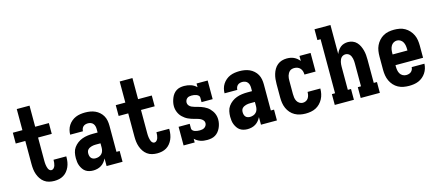

<svg xmlns="http://www.w3.org/2000/svg" viewBox="-52 -1264 4105 1802"><g transform="rotate(-15 2000.0 -363.5)"><path d="M305 8Q280 8 255 2Q230 -4 209.5 -19Q189 -34 175 -55Q161 -76 152.5 -100Q144 -124 141 -149Q138 -174 138 -199V-425H45V-530H138V-735H262V-530H395V-425H262V-199Q262 -189 262.5 -179Q263 -169 264.5 -159Q266 -149 268.5 -139Q271 -129 275 -120Q279 -111 287 -104Q295 -97 305 -97Q318 -97 327.5 -107.5Q337 -118 341 -130.5Q345 -143 346.5 -156Q348 -169 348 -182Q348 -183 348 -184Q348 -185 348 -186H472Q472 -184 472 -181.5Q472 -179 472 -176Q472 -153 468 -129.5Q464 -106 454.5 -84.5Q445 -63 430 -44.5Q415 -26 395 -14Q375 -2 352 3Q329 8 305 8Z M683 8Q664 8 645 3.5Q626 -1 610.5 -11.5Q595 -22 584 -38Q573 -54 566 -71.5Q559 -89 556.5 -108Q554 -127 554 -146Q554 -173 559.5 -199.5Q565 -226 580.5 -247.5Q596 -269 617.5 -285Q639 -301 664 -310Q689 -319 715.5 -322.5Q742 -326 769 -326H814V-359Q814 -373 810.5 -387Q807 -401 798 -412Q789 -423 775.5 -428Q762 -433 748 -433Q736 -433 723.5 -429.5Q711 -426 702 -417.5Q693 -409 688.5 -397Q684 -385 684 -373H560Q560 -396 566 -419Q572 -442 585 -462Q598 -482 616.5 -497.5Q635 -513 656.5 -522Q678 -531 701.5 -534.5Q725 -538 748 -538Q773 -538 797.5 -534Q822 -530 844.5 -520Q867 -510 886 -493Q905 -476 917 -454.5Q929 -433 933.5 -408.5Q938 -384 938 -359V-105H969V0H814V-74Q805 -56 792 -40Q779 -24 761.5 -13Q744 -2 723.5 3Q703 8 683 8ZM734 -97Q750 -97 766 -102.5Q782 -108 793.5 -120Q805 -132 809.5 -148Q814 -164 814 -180V-221H769Q758 -221 748 -220Q738 -219 727.5 -216Q717 -213 708 -208.5Q699 -204 691.5 -196.5Q684 -189 681 -179Q678 -169 678 -158Q678 -146 681 -134.5Q684 -123 691.5 -114Q699 -105 710.5 -101Q722 -97 734 -97Z M1305 8Q1280 8 1255 2Q1230 -4 1209.5 -19Q1189 -34 1175 -55Q1161 -76 1152.5 -100Q1144 -124 1141 -149Q1138 -174 1138 -199V-425H1045V-530H1138V-735H1262V-530H1395V-425H1262V-199Q1262 -189 1262.5 -179Q1263 -169 1264.5 -159Q1266 -149 1268.5 -139Q1271 -129 1275 -120Q1279 -111 1287 -104Q1295 -97 1305 -97Q1318 -97 1327.5 -107.5Q1337 -118 1341 -130.5Q1345 -143 1346.5 -156Q1348 -169 1348 -182Q1348 -183 1348 -184Q1348 -185 1348 -186H1472Q1472 -184 1472 -181.5Q1472 -179 1472 -176Q1472 -153 1468 -129.5Q1464 -106 1454.5 -84.5Q1445 -63 1430 -44.5Q1415 -26 1395 -14Q1375 -2 1352 3Q1329 8 1305 8Z M1791 8Q1774 8 1757.5 6Q1741 4 1725.5 -1.5Q1710 -7 1696 -15.5Q1682 -24 1670 -36V0H1562V-181H1670V-136Q1670 -124 1679.5 -115.5Q1689 -107 1700 -103.5Q1711 -100 1723 -98.5Q1735 -97 1747 -97Q1759 -97 1771 -99.5Q1783 -102 1793 -109Q1803 -116 1809 -127Q1815 -138 1815 -151Q1815 -166 1804.5 -178Q1794 -190 1780.5 -196.5Q1767 -203 1752 -207Q1737 -211 1722.5 -215Q1708 -219 1693.5 -224Q1679 -229 1665 -235.5Q1651 -242 1638.5 -251Q1626 -260 1615 -270.5Q1604 -281 1595.5 -293.5Q1587 -306 1581 -320.5Q1575 -335 1572 -350Q1569 -365 1569 -380Q1569 -400 1573.5 -419.5Q1578 -439 1585.5 -457.5Q1593 -476 1605 -492Q1617 -508 1634 -519Q1651 -530 1670.5 -534Q1690 -538 1710 -538Q1727 -538 1743 -535.5Q1759 -533 1774.5 -528Q1790 -523 1804 -514.5Q1818 -506 1830 -494V-530H1938V-349H1830V-394Q1830 -406 1820.5 -414Q1811 -422 1800 -426Q1789 -430 1777.5 -431.5Q1766 -433 1754 -433Q1742 -433 1731 -430.5Q1720 -428 1711 -420.5Q1702 -413 1697.5 -402Q1693 -391 1693 -380Q1693 -365 1703 -352.5Q1713 -340 1727 -333.5Q1741 -327 1755.5 -323Q1770 -319 1785 -315Q1800 -311 1814.5 -306Q1829 -301 1842.5 -294.5Q1856 -288 1869 -279.5Q1882 -271 1892.5 -260Q1903 -249 1912 -236.5Q1921 -224 1927 -210Q1933 -196 1936 -181Q1939 -166 1939 -150Q1939 -130 1934.5 -110Q1930 -90 1921.5 -71.5Q1913 -53 1900 -37Q1887 -21 1869.5 -10.5Q1852 0 1831.5 4Q1811 8 1791 8Z M2183 8Q2164 8 2145 3.5Q2126 -1 2110.5 -11.5Q2095 -22 2084 -38Q2073 -54 2066 -71.5Q2059 -89 2056.5 -108Q2054 -127 2054 -146Q2054 -173 2059.5 -199.5Q2065 -226 2080.5 -247.5Q2096 -269 2117.5 -285Q2139 -301 2164 -310Q2189 -319 2215.5 -322.5Q2242 -326 2269 -326H2314V-359Q2314 -373 2310.5 -387Q2307 -401 2298 -412Q2289 -423 2275.5 -428Q2262 -433 2248 -433Q2236 -433 2223.5 -429.5Q2211 -426 2202 -417.5Q2193 -409 2188.5 -397Q2184 -385 2184 -373H2060Q2060 -396 2066 -419Q2072 -442 2085 -462Q2098 -482 2116.5 -497.5Q2135 -513 2156.5 -522Q2178 -531 2201.5 -534.5Q2225 -538 2248 -538Q2273 -538 2297.5 -534Q2322 -530 2344.5 -520Q2367 -510 2386 -493Q2405 -476 2417 -454.5Q2429 -433 2433.5 -408.5Q2438 -384 2438 -359V-105H2469V0H2314V-74Q2305 -56 2292 -40Q2279 -24 2261.5 -13Q2244 -2 2223.5 3Q2203 8 2183 8ZM2234 -97Q2250 -97 2266 -102.5Q2282 -108 2293.5 -120Q2305 -132 2309.5 -148Q2314 -164 2314 -180V-221H2269Q2258 -221 2248 -220Q2238 -219 2227.5 -216Q2217 -213 2208 -208.5Q2199 -204 2191.5 -196.5Q2184 -189 2181 -179Q2178 -169 2178 -158Q2178 -146 2181 -134.5Q2184 -123 2191.5 -114Q2199 -105 2210.5 -101Q2222 -97 2234 -97Z M2747 8Q2720 8 2693.5 2.5Q2667 -3 2643.5 -16Q2620 -29 2602 -49.5Q2584 -70 2573 -95Q2562 -120 2558 -146.5Q2554 -173 2554 -200V-330Q2554 -354 2556.5 -378.5Q2559 -403 2566 -426.5Q2573 -450 2585.5 -471.5Q2598 -493 2617 -508.5Q2636 -524 2659.5 -531Q2683 -538 2708 -538Q2725 -538 2742.5 -535Q2760 -532 2776 -524.5Q2792 -517 2805.5 -506Q2819 -495 2830 -481V-530H2938V-349H2830Q2830 -365 2825.5 -381Q2821 -397 2810 -409.5Q2799 -422 2783.5 -427.5Q2768 -433 2752 -433Q2740 -433 2728 -429.5Q2716 -426 2707.5 -418Q2699 -410 2693 -399.5Q2687 -389 2683.5 -377.5Q2680 -366 2679 -354Q2678 -342 2678 -330V-200Q2678 -182 2680.5 -165Q2683 -148 2691 -132.5Q2699 -117 2714.5 -107Q2730 -97 2747 -97Q2763 -97 2777.5 -104Q2792 -111 2800.5 -124Q2809 -137 2812.5 -152.5Q2816 -168 2816 -183Q2816 -183 2816 -183.5Q2816 -184 2816 -184H2940Q2940 -184 2940 -183.5Q2940 -183 2940 -182Q2940 -157 2934.5 -131.5Q2929 -106 2917 -83.5Q2905 -61 2887 -42.5Q2869 -24 2846.5 -12.5Q2824 -1 2798.5 3.5Q2773 8 2747 8Z M3031 0V-105H3062V-630H3031V-735H3186V-453Q3193 -471 3204 -487Q3215 -503 3230 -515Q3245 -527 3264 -532.5Q3283 -538 3302 -538Q3325 -538 3347.5 -529.5Q3370 -521 3386 -504Q3402 -487 3412 -466Q3422 -445 3428 -422.5Q3434 -400 3436 -376.5Q3438 -353 3438 -330V-105H3469V0H3283V-105H3314V-330Q3314 -341 3313 -352.5Q3312 -364 3309.5 -375Q3307 -386 3302.5 -396.5Q3298 -407 3290.5 -415.5Q3283 -424 3272 -428.5Q3261 -433 3250 -433Q3239 -433 3228 -428.5Q3217 -424 3209.5 -415.5Q3202 -407 3197.5 -396.5Q3193 -386 3190.5 -375Q3188 -364 3187 -352.5Q3186 -341 3186 -330V-105H3217V0Z M3752 8Q3725 8 3698 3Q3671 -2 3647 -15Q3623 -28 3604.5 -48.5Q3586 -69 3574.5 -94Q3563 -119 3558.5 -146Q3554 -173 3554 -200V-330Q3554 -357 3558 -384Q3562 -411 3573.5 -435.5Q3585 -460 3603.5 -480.5Q3622 -501 3645.5 -514.5Q3669 -528 3696 -533Q3723 -538 3750 -538Q3777 -538 3804 -533Q3831 -528 3854.5 -514.5Q3878 -501 3896.5 -480.5Q3915 -460 3926.5 -435.5Q3938 -411 3942 -384Q3946 -357 3946 -330V-213H3678V-200Q3678 -182 3681 -164Q3684 -146 3693 -130.5Q3702 -115 3718 -106Q3734 -97 3752 -97Q3765 -97 3777.5 -100.5Q3790 -104 3799.5 -112Q3809 -120 3814.5 -131.5Q3820 -143 3820 -156H3944Q3943 -132 3936 -109.5Q3929 -87 3916 -67.5Q3903 -48 3884.5 -32.5Q3866 -17 3844.5 -8Q3823 1 3799.5 4.5Q3776 8 3752 8ZM3822 -317V-330Q3822 -348 3819 -365.5Q3816 -383 3807.5 -398.5Q3799 -414 3783.5 -423.5Q3768 -433 3750 -433Q3732 -433 3716.5 -423.5Q3701 -414 3692.5 -398.5Q3684 -383 3681 -365.5Q3678 -348 3678 -330V-317Z"/></g></svg>

Font: Iosevka Slab Extrabold
Style: Regular
Weight: 800
Monospace: yes
Designer: Belleve Invis
Foundry: Belleve Invis
Version: Version 11.1.1; ttfautohint (v1.8.3)